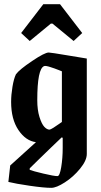

<svg xmlns="http://www.w3.org/2000/svg" viewBox="-20 -715 483 918"><path d="M122.1 -519 81.1 -557.1 187 -694.8H267.1L373 -557.1L332 -519L231 -602.1H223.1ZM225.1 183.1Q189.9 183.1 121.6 173.1Q53.2 163.1 20 154.8L28.8 76.2L151.9 -35.2Q103 -41.5 68.1 -93.3Q33.2 -145 33.2 -228Q33.2 -261.7 39.6 -300Q45.9 -338.4 56.2 -359.9Q73.2 -382.8 133.5 -423.3Q193.8 -463.9 212.9 -463.9Q222.2 -463.9 306.4 -449.7Q390.6 -435.5 395 -435.1V21Q395 52.2 362.8 91.6Q330.6 130.9 290 157Q249.5 183.1 225.1 183.1ZM216.8 -95.2Q220.7 -95.2 235.4 -104.2Q250 -113.3 262.7 -122.6L275.9 -131.8V-374Q274.9 -374.5 262 -379.6Q249 -384.8 241.2 -387.5Q233.4 -390.1 221.7 -394Q210 -397.9 202.1 -399.2Q194.3 -400.4 190.9 -398.9Q158.2 -386.2 158.2 -235.8Q158.2 -189.5 168.7 -155.8Q179.2 -122.1 191.9 -108.6Q204.6 -95.2 216.8 -95.2ZM254.9 127Q265.6 127 272.7 84Q279.8 41 279.8 -7.8V-56.2L274.9 -58.1Q257.8 -42 226.1 -11.5Q194.3 19 162.1 50.5Q129.9 82 122.1 89.8V97.2Q137.2 103 187.5 115Q237.8 127 254.9 127Z"/></svg>

Font: Grenze SemiBold
Style: Regular
Weight: 600
Designer: Renata Polastri
Foundry: Omnibus-Type
Version: Version 1.002;PS 001.002;hotconv 1.0.88;makeotf.lib2.5.64775